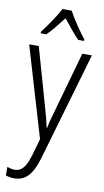

<svg xmlns="http://www.w3.org/2000/svg" viewBox="-108 -814 596 1103"><g transform="rotate(10 190.5 -262.0)"><path d="M217 -765H163C141 -721 95 -655 64 -615V-606H97C126 -634 161 -679 190 -716C220 -678 253 -636 283 -606H317V-615C290 -648 241 -719 217 -765ZM10 -532 166 -6 138 92C116 166 91 192 52 192C37 192 22 188 9 183V233C25 238 40 241 58 241C124 241 163 198 192 100L376 -532H320L224 -191C212 -151 202 -114 195 -78H192C186 -108 178 -138 163 -191L66 -532Z"/></g></svg>

Font: Noto Sans Myanmar Condensed Light
Style: Regular
Weight: 300
Width: 3
Designer: Monotype Design Team
Foundry: Monotype Imaging Inc.
Version: Version 2.107